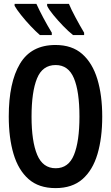

<svg xmlns="http://www.w3.org/2000/svg" viewBox="-20 -957 570 986"><path d="M265 9Q179 9 126.5 -37.5Q74 -84 49.5 -166.5Q25 -249 25 -359Q25 -533 82.5 -629.5Q140 -726 265 -726Q350 -726 402.5 -679.5Q455 -633 480 -550.5Q505 -468 505 -358Q505 -248 480.5 -165.5Q456 -83 403.5 -37Q351 9 265 9ZM266 -93Q332 -93 360 -162Q388 -231 388 -358Q388 -488 359.5 -555.5Q331 -623 266 -623Q198 -623 170 -554Q142 -485 142 -358Q142 -231 171 -162Q200 -93 266 -93ZM355 -777Q331 -796 304 -824Q277 -852 254 -880Q231 -908 222 -927V-937H334Q345 -910 367.5 -868Q390 -826 412 -789V-777ZM185 -777Q164 -795 137.5 -823Q111 -851 88 -880Q65 -909 55 -927V-937H167Q182 -904 202.5 -865.5Q223 -827 246 -789V-777Z"/></svg>

Font: Noto Sans Mono Condensed SemiBold
Style: Regular
Weight: 600
Width: 3
Designer: Monotype Design Team
Foundry: Monotype Imaging Inc.
Version: Version 2.014